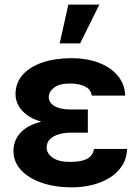

<svg xmlns="http://www.w3.org/2000/svg" viewBox="-20 -806 611 836"><path d="M252.9 -285.9H362.5V-228.3H285.7Q259.2 -228.3 235.6 -221.2Q212.1 -214.2 197.7 -200Q183.3 -185.8 183 -163.5Q183.1 -138.1 209.3 -119.5Q235.5 -100.9 284.8 -101Q335.3 -100.9 360.3 -115.2Q385.3 -129.6 389.1 -157.4H533.6Q531.9 -116.2 511.9 -84.9Q491.9 -53.6 458.4 -32.6Q424.9 -11.5 382.3 -0.9Q339.7 9.8 292.6 9.8Q221.2 9.8 163.6 -9.6Q106.1 -28.9 72.5 -64.5Q39 -100 38.5 -148.6Q38.5 -177.6 51.1 -202.5Q63.8 -227.3 89.7 -246Q115.6 -264.7 156.2 -275.3Q196.8 -285.9 252.9 -285.9ZM362.5 -264.6H252.9Q200.4 -264.6 161.7 -275.6Q122.9 -286.5 97.7 -305.1Q72.5 -323.6 60.1 -347Q47.8 -370.4 47.5 -395.1Q47.8 -445.9 79.3 -480.9Q110.8 -515.9 165.9 -534.3Q221 -552.7 291.8 -552.7Q356.3 -552.7 408.3 -533.5Q460.2 -514.3 491.5 -477.8Q522.8 -441.4 525.2 -389.8H379.3Q376.1 -416.9 350.2 -429.5Q324.4 -442.2 284.2 -442.4Q239.2 -442.2 216 -424.7Q192.8 -407.1 192.2 -383.4Q192.8 -359.1 217.2 -344.3Q241.7 -329.5 285.7 -329.3H362.5ZM239.8 -617 277.7 -785.9H412.5L328.9 -617Z"/></svg>

Font: Inter
Style: Regular
Weight: 400
Designer: Rasmus Andersson
Foundry: rsms
Version: Version 4.000;git-8c9346024